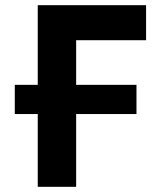

<svg xmlns="http://www.w3.org/2000/svg" viewBox="-20 -720 614 740"><path d="M125.5 0V-700H543V-565H273.5V0ZM37 -280.5V-393H506V-280.5Z"/></svg>

Font: Geologica Cursive SemiBold
Style: Regular
Weight: 600
Designer: Sindre Bremnes, Frode Helland
Foundry: Monokrom Skriftforlag AS
Version: Version 1.010;gftools[0.9.28]